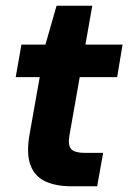

<svg xmlns="http://www.w3.org/2000/svg" viewBox="-20 -652 449 672"><path d="M231 0Q175 0 138 -17.5Q101 -35 86.5 -74.5Q72 -114 83 -179L119 -382H35L55 -496H139L178 -632H303L279 -496H409L390 -382H259L223 -178Q217 -143 229.5 -130Q242 -117 276 -117H341L320 0Z"/></svg>

Font: DM Sans 36pt ExtraBold
Style: Italic
Weight: 800
Italic angle: -10°
Designer: Colophon Foundry, Jonny Pinhorn
Foundry: Colophon Foundry
Version: Version 4.004;gftools[0.9.30]